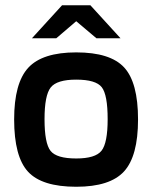

<svg xmlns="http://www.w3.org/2000/svg" viewBox="-20 -704 581 733"><path d="M507 -248Q507 -108 453.5 -49.5Q400 9 271 9Q140 9 87 -48.5Q34 -106 34 -248Q34 -387 88 -445.5Q142 -504 271 -504Q401 -504 454 -446.5Q507 -389 507 -248ZM150 -249Q150 -157 173 -128Q196 -99 271 -99Q344 -99 367.5 -128.5Q391 -158 391 -249Q391 -342 368.5 -371Q346 -400 271 -400Q197 -400 173.5 -370Q150 -340 150 -249ZM440 -558H348L271 -623L195 -558H102L217 -684H325Z"/></svg>

Font: Blinker SemiBold
Style: Regular
Weight: 600
Designer: Juergen Huber
Foundry: supertype
Version: Version 1.015;PS 1.15;hotconv 1.0.88;makeotf.lib2.5.647800